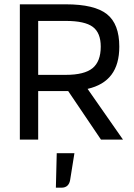

<svg xmlns="http://www.w3.org/2000/svg" viewBox="-20 -647 619 890"><path d="M157 -225V0H72V-627H285Q418 -627 475.5 -581.5Q533 -536 533 -431Q533 -349 496.5 -300.5Q460 -252 386 -235L550 0H448L296 -225Q294 -225 292 -225Q290 -225 288 -225ZM447 -431Q447 -495 410 -522.5Q373 -550 285 -550H157V-300H285Q371 -300 409 -331Q447 -362 447 -431ZM325 63 305 188Q302 205 292 214Q282 223 265 223H239L243 63Z"/></svg>

Font: Blinker
Style: Regular
Weight: 400
Designer: Juergen Huber
Foundry: supertype
Version: Version 1.017;hotconv 1.0.117;makeotfexe 2.5.65602